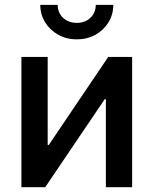

<svg xmlns="http://www.w3.org/2000/svg" viewBox="-20 -776 637 796"><path d="M527.8 0H418.9V-364.7H414.1L167.5 0H68.8V-540H177.7V-174.8H182.1L428.7 -540H527.8ZM298.3 -612.8Q255.9 -612.8 221.7 -631.8Q187.5 -650.9 167.2 -683.3Q147 -715.8 147 -755.9H219.2Q219.2 -723.1 241.7 -702.1Q264.2 -681.2 298.3 -681.2Q332.5 -681.2 354.7 -702.1Q377 -723.1 377 -755.9H449.7Q449.7 -715.8 429.7 -683.3Q409.7 -650.9 375.5 -631.8Q341.3 -612.8 298.3 -612.8Z"/></svg>

Font: V-Inter
Style: Medium-500
Weight: 500
Designer: Rasmus Andersson
Foundry: rsms
Version: Version 4.000;git-4146feb